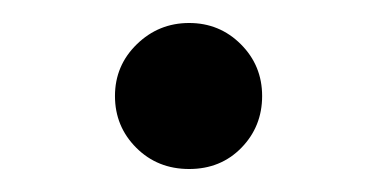

<svg xmlns="http://www.w3.org/2000/svg" viewBox="-20 -134 328 167"><path d="M144.5 -114Q171 -114 189.5 -95.5Q208 -77 208 -50.5Q208 -24 190 -5.5Q172 13 144.5 13Q117 13 98.5 -5.5Q80 -24 80 -50.5Q80 -77 99 -95.5Q118 -114 144.5 -114Z"/></svg>

Font: GFS Didot
Style: Regular
Weight: 400
Designer: Takis Katsoulidis and George D. Matthiopoulos
Foundry: Takis Katsoulidis and George D. Matthiopoulos
Version: Version 1.0